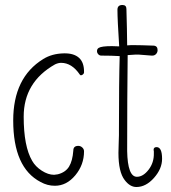

<svg xmlns="http://www.w3.org/2000/svg" viewBox="-20 -743 687 770"><path d="M153 -506Q33 -432 33 -260Q33 -70 143 -13Q170 2 200 2Q247 2 282 -40Q317 -82 317 -136Q317 -145 310 -151.5Q303 -158 294 -158Q274 -158 274 -139Q271 -98 257 -75Q243 -52 212 -44Q198 -42 197 -42Q173 -42 147.5 -58.5Q122 -75 109 -98Q75 -156 75 -275Q75 -414 201 -485Q214 -491 225 -491Q268 -491 300 -444Q303 -439 309.5 -442.5Q316 -446 317 -452Q318 -492 297 -511Q276 -530 236 -529Q188 -528 153 -506Z M608 -153Q596 -153 596 -142Q596 -139 597 -136V-129Q598 -91 576 -62.5Q554 -34 529 -34Q492 -34 490 -137Q490 -142 490 -144Q490 -352 492 -522Q531 -525 537 -524L588 -520H591Q600 -520 606 -526.5Q612 -533 612 -542Q612 -559 596 -560Q542 -562 518 -562H505Q498 -561 490 -561Q490 -599 489 -628Q487 -686 487 -707Q487 -723 471 -723Q451 -723 451 -704Q451 -665 458 -557Q442 -557 429 -558Q387 -558 376 -551Q369 -547 369 -538Q369 -531 374 -525.5Q379 -520 386 -520H388Q428 -520 460 -518Q457 -419 457 -219V-201Q457 -184 456 -168Q455 -152 455 -130Q455 -53 480 -21Q501 7 527 7Q565 7 597.5 -29.5Q630 -66 630 -106Q630 -153 608 -153Z"/></svg>

Font: Neythal
Style: Regular
Weight: 400
Designer: Tharique Azeez
Foundry: Tharique Azeez
Version: Version 0.44